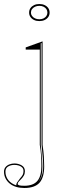

<svg xmlns="http://www.w3.org/2000/svg" viewBox="-25 -721 356 956"><path d="M96 215Q74 215 55.5 209.5Q37 204 23.5 193Q10 182 2.5 167Q-5 152 -5 134Q-5 120 2.5 111Q10 102 22 97.5Q34 93 47 93Q67 93 83 102.5Q99 112 99 131Q99 144 93.5 153.5Q88 163 81 170Q74 177 68.5 183Q63 189 63 195Q63 199 70 201.5Q77 204 96 204Q140 204 160.5 180.5Q181 157 181 107Q181 77 179.5 53.5Q178 30 173 0V-474H103V-485L187 -515V0Q192 35 193.5 59.5Q195 84 195 107Q195 163 171.5 189Q148 215 96 215ZM171 -616Q156 -616 144.5 -621.5Q133 -627 126.5 -636.5Q120 -646 120 -658Q120 -671 126.5 -680.5Q133 -690 144.5 -695.5Q156 -701 171 -701Q186 -701 197.5 -695.5Q209 -690 215.5 -680.5Q222 -671 222 -658Q222 -646 215.5 -636.5Q209 -627 197.5 -621.5Q186 -616 171 -616ZM165 185Q173 177 178.5 166Q184 155 187 140Q190 125 190 107Q190 83 187 54.5Q184 26 182 0V-507L178 -505V0Q180 26 183 54.5Q186 83 186 107Q186 117 185.5 126Q185 135 183 147Q178 170 165 185ZM92 131Q92 120 86 113.5Q80 107 69.5 103.5Q59 100 47 100Q29 100 15.5 108Q2 116 2 134Q2 146 6 157Q10 168 17 176.5Q24 185 34 191.5Q44 198 56 202V199Q56 194 60.5 187Q65 180 75 167Q85 156 88.5 148.5Q92 141 92 131ZM171 -625Q183 -625 192 -629.5Q201 -634 206 -641.5Q211 -649 211 -658Q211 -668 206 -675.5Q201 -683 192 -687.5Q183 -692 171 -692Q159 -692 149.5 -687.5Q140 -683 134.5 -675.5Q129 -668 129 -658Q129 -649 134.5 -641.5Q140 -634 149.5 -629.5Q159 -625 171 -625Z"/></svg>

Font: Kalnia Glaze Thin Thin
Style: Regular
Weight: 250
Version: Version 1.110